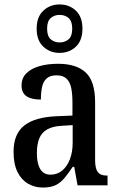

<svg xmlns="http://www.w3.org/2000/svg" viewBox="-20 -834 537 864"><path d="M173 10Q136 10 106 -7.5Q76 -25 58.5 -60.5Q41 -96 41 -151Q41 -231 89 -269Q137 -307 235 -311L306 -314V-373Q306 -411 300.5 -438Q295 -465 279.5 -480Q264 -495 234 -495Q206 -495 190.5 -481.5Q175 -468 169.5 -443.5Q164 -419 164 -386Q120 -386 98.5 -401.5Q77 -417 77 -449Q77 -482 98 -503.5Q119 -525 156.5 -536Q194 -547 241 -547Q324 -547 366 -507.5Q408 -468 408 -374V-116Q408 -88 413.5 -72.5Q419 -57 430.5 -50.5Q442 -44 461 -44H464V0H329L314 -83H307Q289 -56 271.5 -34.5Q254 -13 231.5 -1.5Q209 10 173 10ZM207 -48Q238 -48 260 -66.5Q282 -85 294.5 -117.5Q307 -150 307 -191V-271L259 -268Q217 -266 192 -251.5Q167 -237 156.5 -210.5Q146 -184 146 -145Q146 -115 152.5 -93Q159 -71 172.5 -59.5Q186 -48 207 -48ZM248 -596Q205 -596 175 -624Q145 -652 145 -705Q145 -758 175 -786Q205 -814 248 -814Q292 -814 321.5 -786Q351 -758 351 -705Q351 -652 321.5 -624Q292 -596 248 -596ZM248 -643Q272 -643 288.5 -657Q305 -671 305 -705Q305 -739 288.5 -753Q272 -767 248 -767Q225 -767 208.5 -753Q192 -739 192 -705Q192 -671 208.5 -657Q225 -643 248 -643Z"/></svg>

Font: Noto Serif Khmer Condensed Medium
Style: Regular
Weight: 500
Width: 3
Designer: Danh Hong and the Monotype Design Team
Foundry: Monotype Imaging Inc.
Version: Version 2.004